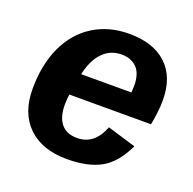

<svg xmlns="http://www.w3.org/2000/svg" viewBox="-103 -642 761 756"><g transform="rotate(20 278.0 -264.0)"><path d="M174.8 -232.4Q171.4 -215.3 171.4 -189Q171.4 -137.2 194.1 -109.6Q216.8 -82 261.2 -82Q297.4 -82 323.2 -102.5Q349.1 -123 365.2 -164.6L484.9 -128.4Q448.2 -50.8 394 -20.5Q339.8 9.8 252 9.8Q147.9 9.8 89.4 -46.6Q30.8 -103 30.8 -204.1Q30.8 -305.2 65.9 -381.3Q101.1 -457 165.8 -497.6Q230.5 -538.1 315.4 -538.1Q417.5 -538.1 472.9 -485.6Q528.3 -433.1 528.3 -337.4Q528.3 -289.1 516.6 -232.4ZM190.9 -323.7H401.4L402.8 -351.1Q402.8 -403.3 378.7 -427.2Q354.5 -451.2 315.4 -451.2Q268.6 -451.2 236.6 -418.7Q204.6 -386.2 190.9 -323.7Z"/></g></svg>

Font: Arimo
Style: Italic
Weight: 400
Italic angle: -12°
Designer: Steve Matteson
Foundry: Monotype Imaging Inc.
Version: Version 1.33